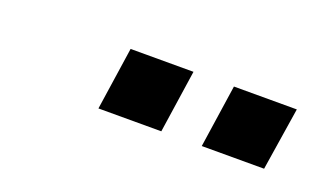

<svg xmlns="http://www.w3.org/2000/svg" viewBox="-30 -820 560 330"><g transform="rotate(20 250.0 -654.5)"><path d="M342 -597 359 -712H474L456 -597ZM153 -597 170 -712H285L268 -597Z"/></g></svg>

Font: Mulish ExtraLight
Style: Italic
Weight: 200
Italic angle: -9°
Designer: Vernon Adams
Foundry: Vernon Adams
Version: Version 3.603